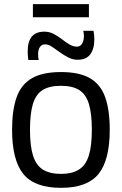

<svg xmlns="http://www.w3.org/2000/svg" viewBox="-20 -892 585 922"><path d="M38 -269Q38 -364 60 -425.5Q82 -487 133.5 -516.5Q185 -546 273 -546Q361 -546 412 -516.5Q463 -487 485 -425.5Q507 -364 507 -269Q507 -123 453 -56.5Q399 10 273 10Q146 10 92 -56.5Q38 -123 38 -269ZM124 -269Q124 -190 139 -143.5Q154 -97 187 -77Q220 -57 273 -57Q325 -57 358 -77Q391 -97 406 -143.5Q421 -190 421 -269Q421 -346 407 -392.5Q393 -439 360.5 -459.5Q328 -480 273 -480Q217 -480 184.5 -459.5Q152 -439 138 -392.5Q124 -346 124 -269ZM116 -604Q113 -624 113 -646Q113 -740 193 -740Q217 -740 238 -729Q259 -718 277.5 -703.5Q296 -689 313.5 -678.5Q331 -668 349 -668Q366 -668 374.5 -683Q383 -698 383 -718Q383 -732 380 -744H429Q433 -724 433 -703Q433 -657 413.5 -631Q394 -605 353 -605Q329 -605 307 -616.5Q285 -628 265.5 -642.5Q246 -657 229 -668Q212 -679 197 -679Q180 -679 171.5 -666Q163 -653 163 -632Q163 -615 166 -604ZM138 -809V-872H407V-809Z"/></svg>

Font: Georama
Style: Regular
Weight: 400
Designer: Jean-Baptiste Levee
Foundry: Production Type
Version: Version 1.000